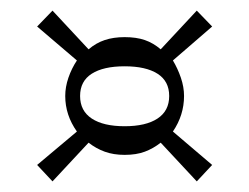

<svg xmlns="http://www.w3.org/2000/svg" viewBox="-20 -531 470 362"><path d="M79 -189 50 -220 125 -283Q103 -314 103 -350Q103 -367 109 -384.5Q115 -402 125 -417L50 -481L79 -511L147 -438Q161 -450 177.5 -455.5Q194 -461 215 -461Q237 -461 253 -455.5Q269 -450 283 -438L351 -511L380 -481L306 -417Q315 -402 321 -384.5Q327 -367 327 -350Q327 -314 306 -283L380 -220L351 -189L283 -262Q269 -251 253 -245Q237 -239 215 -239Q194 -239 177.5 -245Q161 -251 147 -262ZM215 -293Q255 -293 277 -307.5Q299 -322 299 -350Q299 -378 277 -392Q255 -406 215 -406Q175 -406 153 -392Q131 -378 131 -350Q131 -322 153 -307.5Q175 -293 215 -293Z"/></svg>

Font: Ojuju Medium
Style: Regular
Weight: 500
Designer: Chisaokwu Joboson, Mirko Velimirovic
Foundry: Udi Foundry
Version: Version 1.000